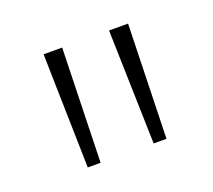

<svg xmlns="http://www.w3.org/2000/svg" viewBox="-60 -874 452 408"><g transform="rotate(-20 166.5 -670.0)"><path d="M113 -799 106 -541H77L71 -799ZM262 -799 255 -541H226L219 -799Z"/></g></svg>

Font: Noto Sans Sinhala UI SemiCondensed ExtraLight
Style: Regular
Weight: 200
Width: 4
Designer: Jelle Bosma - Monotype Design Team
Foundry: Monotype Imaging Inc.
Version: Version 2.006; ttfautohint (v1.8.4.7-5d5b)